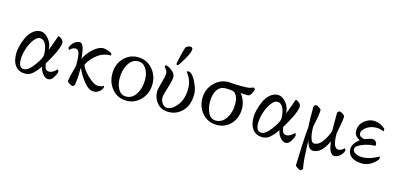

<svg xmlns="http://www.w3.org/2000/svg" viewBox="-75 -1149 3862 1860"><g transform="rotate(15 1855.5 -218.5)"><path d="M336.9 -138.7Q342.8 -98.6 354.5 -84.5Q366.2 -70.3 386.7 -70.3Q409.2 -70.3 433.6 -86.9Q458 -103.5 462.9 -114.3Q467.8 -112.3 471.7 -104.5Q475.6 -96.7 475.6 -91.8Q475.6 -76.2 452.6 -36.6Q429.7 2.9 398.4 2.9Q368.2 2.9 341.8 -30.3Q315.4 -63.5 311.5 -100.6Q272.5 -44.9 240.2 -18.1Q208 8.8 166 8.8Q106.4 8.8 70.8 -34.2Q35.2 -77.1 35.2 -159.2Q35.2 -188.5 45.4 -231Q55.7 -273.4 75.7 -318.8Q95.7 -364.3 131.3 -395.5Q167 -426.8 210.9 -426.8Q251 -426.8 290.5 -381.3Q330.1 -335.9 330.1 -272.5Q341.8 -300.8 353 -332Q364.3 -363.3 374 -390.1Q383.8 -417 386.7 -425.8Q401.4 -425.8 421.4 -408.7Q441.4 -391.6 441.4 -373Q441.4 -337.9 404.3 -259.8Q393.6 -238.3 377 -208Q360.4 -177.7 348.6 -158.2ZM221.7 -361.3Q191.4 -361.3 160.6 -320.3Q129.9 -279.3 111.3 -221.2Q92.8 -163.1 92.8 -112.3Q92.8 -70.3 106.9 -50.3Q121.1 -30.3 143.6 -30.3Q189.5 -30.3 244.6 -106Q299.8 -181.6 299.8 -213.9Q299.8 -276.4 279.3 -318.8Q258.8 -361.3 221.7 -361.3Z M841.8 -425.8Q857.4 -425.8 892.6 -413.1Q927.7 -400.4 927.7 -389.6Q927.7 -378.9 926.8 -377Q851.6 -377 793.5 -332.5Q735.4 -288.1 703.1 -226.6Q710.9 -183.6 774.9 -122.1Q838.9 -60.5 877.9 -60.5Q893.6 -60.5 904.8 -62.5Q916 -64.5 919.9 -65.9Q923.8 -67.4 929.2 -70.8Q934.6 -74.2 936.5 -75.2Q940.4 -75.2 940.4 -66.4Q940.4 -56.6 937.5 -47.9Q907.2 3.9 851.6 3.9Q803.7 3.9 752.9 -60.5Q702.1 -125 678.7 -183.6Q675.8 -177.7 675.8 -175.8Q675.8 -173.8 675.3 -165.5Q674.8 -157.2 674.8 -144.5Q674.8 -86.9 665 -13.7Q653.3 5.9 641.6 5.9Q632.8 5.9 611.3 -7.8Q589.8 -21.5 589.8 -30.3Q589.8 -59.6 622.1 -175.8L627 -198.2Q627 -273.4 618.2 -313.5Q609.4 -353.5 579.1 -353.5Q562.5 -353.5 546.4 -343.8Q530.3 -334 523.4 -324.2Q519.5 -324.2 513.7 -334Q510.7 -339.8 510.7 -344.7Q520.5 -377 546.4 -399.9Q572.3 -422.9 601.6 -422.9Q611.3 -422.9 619.1 -418Q627 -413.1 632.3 -402.8Q637.7 -392.6 641.6 -382.8Q645.5 -373 648.4 -356.4Q651.4 -339.8 652.8 -329.1Q654.3 -318.4 656.7 -299.3Q659.2 -280.3 660.2 -271.5Q683.6 -327.1 738.3 -376.5Q793 -425.8 841.8 -425.8Z M1307.6 -234.4Q1307.6 -296.9 1278.8 -343.8Q1250 -390.6 1200.2 -390.6Q1138.7 -390.6 1102.1 -330.6Q1065.4 -270.5 1065.4 -186.5Q1065.4 -123 1092.3 -76.7Q1119.1 -30.3 1168.9 -30.3Q1232.4 -30.3 1270 -90.3Q1307.6 -150.4 1307.6 -234.4ZM1183.6 -428.7Q1274.4 -428.7 1331.1 -364.3Q1387.7 -299.8 1387.7 -212.9Q1387.7 -119.1 1328.1 -55.7Q1268.6 7.8 1186.5 7.8Q1095.7 7.8 1040.5 -57.1Q985.4 -122.1 985.4 -210Q985.4 -305.7 1043.5 -367.2Q1101.6 -428.7 1183.6 -428.7Z M1647.5 -659.2Q1672.9 -659.2 1672.9 -636.7Q1672.9 -604.5 1629.4 -530.8Q1585.9 -457 1576.2 -453.1H1573.2Q1570.3 -453.1 1565.9 -456.1Q1561.5 -459 1561.5 -461.9Q1561.5 -471.7 1575.7 -534.7Q1589.8 -597.7 1602.5 -634.8Q1605.5 -642.6 1620.1 -650.9Q1634.8 -659.2 1647.5 -659.2ZM1565.4 -331.1Q1565.4 -297.9 1540 -217.8Q1514.6 -137.7 1514.6 -111.3Q1514.6 -80.1 1534.7 -53.7Q1554.7 -27.3 1582 -27.3Q1633.8 -27.3 1683.6 -91.8Q1733.4 -156.2 1733.4 -259.8Q1733.4 -345.7 1676.8 -414.1Q1676.8 -421.9 1696.3 -421.9Q1713.9 -421.9 1737.3 -394.5Q1760.7 -366.2 1782.2 -314.5Q1803.7 -262.7 1803.7 -220.7Q1803.7 -113.3 1746.1 -52.7Q1688.5 7.8 1605.5 7.8Q1531.2 7.8 1490.2 -42Q1449.2 -91.8 1449.2 -155.3Q1449.2 -181.6 1469.2 -249Q1489.3 -316.4 1489.3 -346.7Q1489.3 -373 1461.9 -400.4Q1458 -404.3 1458 -418Q1458 -421.9 1471.7 -421.9Q1491.2 -421.9 1528.3 -392.6Q1565.4 -363.3 1565.4 -331.1Z M2093.8 -422.9Q2115.2 -422.9 2142.6 -419.9Q2169.9 -417 2223.6 -417Q2280.3 -417 2300.8 -420.9Q2321.3 -424.8 2339.8 -434.6Q2354.5 -431.6 2359.4 -420.9Q2359.4 -409.2 2343.8 -378.4Q2328.1 -347.7 2308.6 -347.7Q2293.9 -347.7 2281.7 -348.1Q2269.5 -348.6 2256.3 -349.6Q2243.2 -350.6 2233.4 -350.6Q2253.9 -331.1 2270.5 -291Q2287.1 -251 2287.1 -206.1Q2287.1 -112.3 2230.5 -52.2Q2173.8 7.8 2091.8 7.8Q2001 7.8 1945.3 -55.2Q1889.6 -118.2 1889.6 -206.1Q1889.6 -297.9 1951.2 -360.4Q2012.7 -422.9 2093.8 -422.9ZM2084 -356.4Q2028.3 -356.4 1999 -311.5Q1969.7 -266.6 1969.7 -193.4Q1969.7 -127 1995.1 -78.6Q2020.5 -30.3 2070.3 -30.3Q2133.8 -30.3 2172.9 -89.8Q2211.9 -149.4 2211.9 -232.4Q2211.9 -309.6 2171.9 -343.8Q2156.2 -356.4 2084 -356.4Z M2717.8 -138.7Q2723.6 -98.6 2735.4 -84.5Q2747.1 -70.3 2767.6 -70.3Q2790 -70.3 2814.5 -86.9Q2838.9 -103.5 2843.8 -114.3Q2848.6 -112.3 2852.5 -104.5Q2856.4 -96.7 2856.4 -91.8Q2856.4 -76.2 2833.5 -36.6Q2810.5 2.9 2779.3 2.9Q2749 2.9 2722.7 -30.3Q2696.3 -63.5 2692.4 -100.6Q2653.3 -44.9 2621.1 -18.1Q2588.9 8.8 2546.9 8.8Q2487.3 8.8 2451.7 -34.2Q2416 -77.1 2416 -159.2Q2416 -188.5 2426.3 -231Q2436.5 -273.4 2456.5 -318.8Q2476.6 -364.3 2512.2 -395.5Q2547.9 -426.8 2591.8 -426.8Q2631.8 -426.8 2671.4 -381.3Q2710.9 -335.9 2710.9 -272.5Q2722.7 -300.8 2733.9 -332Q2745.1 -363.3 2754.9 -390.1Q2764.6 -417 2767.6 -425.8Q2782.2 -425.8 2802.2 -408.7Q2822.3 -391.6 2822.3 -373Q2822.3 -337.9 2785.2 -259.8Q2774.4 -238.3 2757.8 -208Q2741.2 -177.7 2729.5 -158.2ZM2602.5 -361.3Q2572.3 -361.3 2541.5 -320.3Q2510.7 -279.3 2492.2 -221.2Q2473.6 -163.1 2473.6 -112.3Q2473.6 -70.3 2487.8 -50.3Q2502 -30.3 2524.4 -30.3Q2570.3 -30.3 2625.5 -106Q2680.7 -181.6 2680.7 -213.9Q2680.7 -276.4 2660.2 -318.8Q2639.6 -361.3 2602.5 -361.3Z M3053.7 8.8Q3046.9 8.8 3041 7.3Q3035.2 5.9 3029.8 2Q3024.4 -2 3021 -4.9Q3017.6 -7.8 3013.2 -15.1Q3008.8 -22.5 3006.3 -25.9Q3003.9 -29.3 3000.5 -38.6Q2997.1 -47.9 2996.1 -50.3Q2995.1 -52.7 2991.2 -63Q2987.3 -73.2 2987.3 -74.2Q2987.3 -73.2 2988.8 -22.5Q2990.2 28.3 2994.6 89.8Q2999 151.4 3008.8 202.1Q2997.1 221.7 2985.4 221.7Q2976.6 221.7 2955.1 208Q2933.6 194.3 2933.6 185.5Q2933.6 154.3 2939.9 9.8Q2946.3 -134.8 2954.1 -199.2Q2954.1 -210.9 2952.1 -245.6Q2950.2 -280.3 2950.2 -291V-407.2Q2961.9 -426.8 2973.6 -426.8Q2982.4 -426.8 3003.9 -413.1Q3025.4 -399.4 3025.4 -390.6Q3025.4 -345.7 3002.9 -240.2L2998 -217.8Q2998 -153.3 3010.7 -107.9Q3023.4 -62.5 3047.9 -62.5Q3092.8 -62.5 3128.4 -110.4Q3164.1 -158.2 3186.5 -221.7V-291V-407.2Q3198.2 -426.8 3210 -426.8Q3218.8 -426.8 3240.2 -413.1Q3261.7 -399.4 3261.7 -390.6Q3261.7 -345.7 3239.3 -240.2L3234.4 -217.8Q3232.4 -65.4 3291 -65.4Q3307.6 -65.4 3323.7 -75.2Q3339.8 -85 3346.7 -94.7Q3350.6 -94.7 3356.4 -85Q3359.4 -79.1 3359.4 -74.2Q3349.6 -42 3323.7 -19Q3297.9 3.9 3268.6 3.9Q3247.1 3.9 3231.9 -17.6Q3216.8 -39.1 3211.4 -62.5Q3206.1 -85.9 3200.2 -125Q3142.6 8.8 3053.7 8.8Z M3435.5 -110.4Q3435.5 -85.9 3463.9 -70.3Q3492.2 -54.7 3531.2 -54.7Q3555.7 -54.7 3580.6 -59.6Q3605.5 -64.5 3624.5 -71.8Q3643.6 -79.1 3658.7 -86.4Q3673.8 -93.8 3683.1 -98.6Q3692.4 -103.5 3693.4 -103.5Q3699.2 -103.5 3699.2 -96.7Q3699.2 -84 3696.3 -75.2Q3630.9 4.9 3545.9 4.9Q3480.5 4.9 3440.9 -23.4Q3401.4 -51.8 3401.4 -101.6Q3401.4 -157.2 3467.8 -207Q3410.2 -236.3 3410.2 -285.2Q3410.2 -349.6 3456.1 -387.2Q3502 -424.8 3548.8 -424.8Q3614.3 -424.8 3667 -377.9Q3669.9 -373 3669.9 -367.2Q3669.9 -354.5 3665 -349.6Q3635.7 -366.2 3593.8 -366.2Q3536.1 -366.2 3494.6 -335.9Q3453.1 -305.7 3453.1 -273.4Q3453.1 -252.9 3472.7 -241.2Q3492.2 -229.5 3508.8 -229.5Q3563.5 -251 3587.9 -251Q3595.7 -251 3607.4 -247.1Q3630.9 -227.5 3630.9 -207Q3630.9 -193.4 3623 -193.4Q3562.5 -193.4 3499 -167.5Q3435.5 -141.6 3435.5 -110.4Z"/></g></svg>

Font: Crimson Text
Style: Roman
Weight: 400
Version: Version 0.13